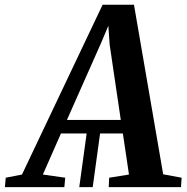

<svg xmlns="http://www.w3.org/2000/svg" viewBox="-92 -766 764 786"><path d="M232.5 0 264.5 -232.5H319.5L287.5 0ZM-72 0 -68.5 -38.5 -2 -51.5 328 -746.5H456.5L576 -52.5L651.5 -38.5L649 0H353L355 -38.5L436 -51.5L411 -219.5H157.5L83.5 -51.5L175 -38.5L171.5 0ZM182 -275H402.5L357 -582.5L351.5 -660.5L322 -590.5Z"/></svg>

Font: Merriweather 48pt SemiBold
Style: Italic
Weight: 600
Italic angle: -7.8°
Designer: Eben Sorkin
Foundry: Eben Sorkin
Version: Version 2.101